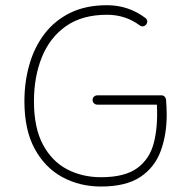

<svg xmlns="http://www.w3.org/2000/svg" viewBox="-20 -695 718 726"><path d="M330.1 -316.9Q330.1 -324.7 335.4 -329.6Q340.8 -334.5 348.1 -334.5H590.3Q598.1 -334.5 602.8 -329.3Q607.4 -324.2 607.9 -317.9Q608.9 -303.7 609.6 -289.8Q610.4 -275.9 610.4 -262.2Q610.4 -185.5 587.6 -123.8Q564.9 -62 510.7 -25.9Q456.5 10.3 361.8 10.3Q281.7 10.3 216.1 -25.1Q150.4 -60.5 111.3 -132.1Q72.3 -203.6 72.3 -312Q72.3 -385.3 91.1 -450.9Q109.9 -516.6 148.4 -567.1Q187 -617.7 245.8 -646.5Q304.7 -675.3 384.8 -675.3Q465.3 -675.3 529.3 -627.4Q535.6 -623 536.6 -616Q537.6 -608.9 533.2 -603Q528.3 -596.7 521.2 -595.5Q514.2 -594.2 508.3 -599.1Q454.1 -639.2 384.8 -639.2Q290.5 -639.2 229.2 -595.9Q168 -552.7 138.2 -478.5Q108.4 -404.3 108.4 -312Q108.4 -211.9 142.3 -148.4Q176.3 -85 233.6 -54.9Q291 -24.9 361.8 -24.9Q452.1 -24.9 499.3 -59.6Q546.4 -94.2 562 -156Q577.6 -217.8 573.2 -299.3H348.1Q340.8 -299.3 335.4 -304.4Q330.1 -309.6 330.1 -316.9Z"/></svg>

Font: Mikhak-FD ExtraLight
Style: Regular
Weight: 200
Designer: Amin Abedi
Version: Version 3.2